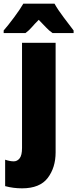

<svg xmlns="http://www.w3.org/2000/svg" viewBox="-68 -786 421 1046"><path d="M52 240Q149 240 192 183.5Q235 127 235 44V-553H52V20Q52 60 39 76.5Q26 93 7 93Q-14 93 -40 84V228Q4 240 52 240ZM229 -766H59Q42 -736 8.5 -691Q-25 -646 -48 -620V-606H71Q90 -620 105 -637.5Q120 -655 143 -678Q166 -655 182 -637.5Q198 -620 218 -606H333V-620Q308 -653 278 -692.5Q248 -732 229 -766Z"/></svg>

Font: Noto Sans Display SemiCondensed Black
Style: Regular
Weight: 900
Width: 4
Designer: Monotype Design Team
Foundry: Monotype Imaging Inc.
Version: Version 1.900